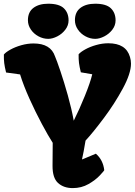

<svg xmlns="http://www.w3.org/2000/svg" viewBox="-81 -987 713 1017"><path d="M25.4 -592.8 -48.8 -603Q-56.2 -632.8 -58.6 -652.6Q-61 -672.4 -60.5 -698.2Q-50.8 -710.4 -25.6 -724.4Q-0.5 -738.3 32.2 -747.6Q64.9 -756.8 96.7 -756.8Q187.5 -756.8 210.4 -688.5Q219.7 -667 239 -610.1Q258.3 -553.2 278.3 -481.9Q298.3 -410.6 309.6 -347.7Q339.4 -407.2 368.7 -479.5Q397.9 -551.8 407.7 -593.8H406.7L347.2 -604Q339.8 -633.8 337.4 -653.6Q335 -673.3 335.4 -699.2Q345.2 -711.4 370.4 -725.3Q395.5 -739.3 428.2 -748.5Q460.9 -757.8 492.7 -757.8Q586.4 -757.8 607.4 -685.5Q612.8 -667.5 612.8 -649.9Q612.8 -597.7 569.3 -517.6Q525.9 -437.5 469.2 -361.8Q412.6 -286.1 372.1 -242.2Q361.8 -179.2 353.5 -143.6L354.5 -142.6L426.8 -172.9Q464.8 -140.1 471.2 -85.9Q471.2 -83 448 -58.1Q424.8 -33.2 387.7 -12Q350.6 9.3 304.2 9.3Q256.3 9.3 226.6 -17.6Q196.8 -44.4 197.3 -109.4L198.2 -230.5Q174.3 -267.6 140.9 -330.1Q107.4 -392.6 75.4 -463.4Q43.5 -534.2 25.4 -592.8ZM174.3 -967.3Q232.4 -967.3 257.3 -943.1Q282.2 -918.9 282.2 -878.9Q282.2 -852.1 264.9 -829.6Q247.6 -807.1 222.2 -794.2Q196.8 -781.2 174.3 -781.2Q147.5 -781.2 122.6 -794.7Q97.7 -808.1 82.3 -830.8Q66.9 -853.5 66.9 -879.9Q66.9 -923.3 96.2 -945.3Q125.5 -967.3 174.3 -967.3ZM423.3 -967.3Q481.4 -967.3 506.3 -943.1Q531.2 -918.9 531.2 -878.9Q531.2 -852.1 513.9 -829.6Q496.6 -807.1 471.2 -794.2Q445.8 -781.2 423.3 -781.2Q396.5 -781.2 371.6 -794.7Q346.7 -808.1 331.3 -830.8Q315.9 -853.5 315.9 -879.9Q315.9 -923.3 345.2 -945.3Q374.5 -967.3 423.3 -967.3Z"/></svg>

Font: Kavoon
Style: Regular
Weight: 400
Designer: Viktoriya Grabowska
Foundry: Viktoriya Grabowska
Version: Version 1.004; ttfautohint (v1.4.1)